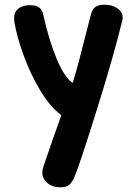

<svg xmlns="http://www.w3.org/2000/svg" viewBox="-20 -533 582 817"><path d="M160 200Q160 188 165 175L205 59L241 -43Q193 -78 151 -148.5Q109 -219 80.5 -297.5Q52 -376 42 -435Q40 -445 40 -455Q40 -483 59 -497Q78 -511 107 -511Q136 -511 148.5 -499.5Q161 -488 165 -467Q187 -366 220 -285.5Q253 -205 289 -180Q304 -227 318.5 -283Q333 -339 338 -359Q359 -442 367 -472Q373 -494 386 -503.5Q399 -513 424 -513Q458 -513 480 -497.5Q502 -482 502 -459Q502 -452 501 -448Q461 -286 396 -79Q320 166 296 222Q287 242 275 253Q263 264 237 264Q203 264 181.5 245.5Q160 227 160 200Z"/></svg>

Font: Mali
Style: Bold
Weight: 700
Designer: Kitiyaporn Chalermlarp | Katatrad Aksorn Co.,Ltd.
Foundry: Cadson Demak Co.,Ltd.
Version: Version 1.000; ttfautohint (v1.6)